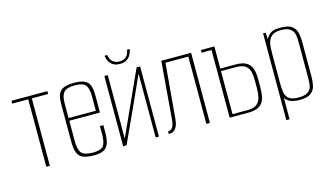

<svg xmlns="http://www.w3.org/2000/svg" viewBox="-85 -908 2253 1306"><g transform="rotate(-15 1041.5 -255.5)"><path d="M133 0V-475H20V-495H273V-475H158V0Z M468 9Q419 9 391.5 -2.5Q364 -14 352.5 -42Q341 -70 341 -121V-385Q341 -453 367.5 -478Q394 -503 462 -503Q529 -503 555 -478Q581 -453 581 -385V-262H365V-119Q365 -59 384.5 -35Q404 -11 466 -11Q521 -11 539 -34Q557 -57 557 -119V-173H581V-122Q581 -73 570 -44Q559 -15 534.5 -3Q510 9 468 9ZM365 -281H557V-384Q557 -437 539 -461Q521 -485 462 -485Q404 -485 384.5 -461Q365 -437 365 -384Z M674 0V-494H698V-47L901 -494H926V0H903V-450Q852 -337 801.5 -225Q751 -113 698 0ZM799 -546Q767 -546 748 -559.5Q729 -573 720.5 -592Q712 -611 711 -627H730Q735 -595 753.5 -579Q772 -563 799 -563Q828 -563 846.5 -578.5Q865 -594 869 -627H888Q886 -611 877 -592Q868 -573 849.5 -559.5Q831 -546 799 -546Z M995 0V-18Q1015 -18 1027 -34.5Q1039 -51 1042 -92L1075 -494H1285V0H1260V-474H1099L1065 -83Q1064 -73 1061 -59Q1058 -45 1051 -31.5Q1044 -18 1032 -9Q1020 0 1002 0Z M1424 0V-476H1354V-495H1449V-339H1556Q1605 -339 1631.5 -323.5Q1658 -308 1668.5 -279Q1679 -250 1679 -208V-141Q1679 -106 1673 -79.5Q1667 -53 1653.5 -35.5Q1640 -18 1616.5 -9Q1593 0 1557 0ZM1449 -18H1555Q1598 -18 1619.5 -34.5Q1641 -51 1648 -79Q1655 -107 1655 -141V-201Q1655 -231 1649.5 -258.5Q1644 -286 1622.5 -303.5Q1601 -321 1554 -321H1449Z M1792 116V-495H1810L1813 -448Q1823 -471 1844.5 -486.5Q1866 -502 1915 -502Q1971 -502 1996 -482.5Q2021 -463 2027.5 -433.5Q2034 -404 2034 -372V-125Q2034 -93 2027.5 -62.5Q2021 -32 1996 -12.5Q1971 7 1915 7Q1875 7 1850.5 -4.5Q1826 -16 1815 -34V116ZM1913 -11Q1951 -11 1971 -21.5Q1991 -32 1999.5 -49.5Q2008 -67 2009 -88.5Q2010 -110 2010 -132V-363Q2010 -385 2009 -406.5Q2008 -428 1999.5 -446Q1991 -464 1971 -474.5Q1951 -485 1913 -485Q1875 -485 1855 -471Q1835 -457 1826.5 -434.5Q1818 -412 1817 -385.5Q1816 -359 1816 -335V-123Q1816 -93 1821.5 -67.5Q1827 -42 1847.5 -26.5Q1868 -11 1913 -11Z"/></g></svg>

Font: Alumni Sans Thin
Style: Regular
Weight: 100
Designer: Robert E. Leuschke
Foundry: Robert E. Leuschke
Version: Version 1.018